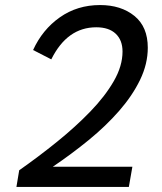

<svg xmlns="http://www.w3.org/2000/svg" viewBox="-20 -740 640 760"><path d="M45 0 56 -66Q133 -120 206 -179Q279 -238 337.5 -298.5Q396 -359 430.5 -419Q465 -479 465 -536Q465 -581 438 -606.5Q411 -632 361 -632Q246 -632 183 -505L111 -542Q148 -623 217 -671.5Q286 -720 376 -720Q459 -720 512 -677Q565 -634 565 -551Q565 -487 534.5 -424Q504 -361 451.5 -301Q399 -241 331 -185.5Q263 -130 189 -80H504L490 0Z"/></svg>

Font: Livvic Medium
Style: Italic
Weight: 500
Italic angle: -10°
Designer: Jacques Le Bailly, Baron von Fonthausen
Version: Version 1.001; ttfautohint (v1.8.2)